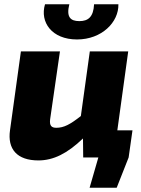

<svg xmlns="http://www.w3.org/2000/svg" viewBox="-20 -738 661 900"><path d="M341 -553C457 -553 537 -634 535 -718H421C418 -658 393 -639 352 -639C310 -639 290 -658 305 -718H191C166 -634 223 -553 341 -553ZM530 -127 581 -497H401L359 -194C309 -155 280 -139 244 -139C222 -139 211 -148 215 -179L261 -497H78L27 -128C14 -39 60 14 160 14C230 14 295 -18 369 -89L370 0H441L400 142H527L583 0L601 -127Z"/></svg>

Font: Exo 2 Extra Bold
Style: Italic
Weight: 800
Italic angle: -8°
Designer: Natanael Gama
Version: Version 1.001;PS 001.001;hotconv 1.0.88;makeotf.lib2.5.64775